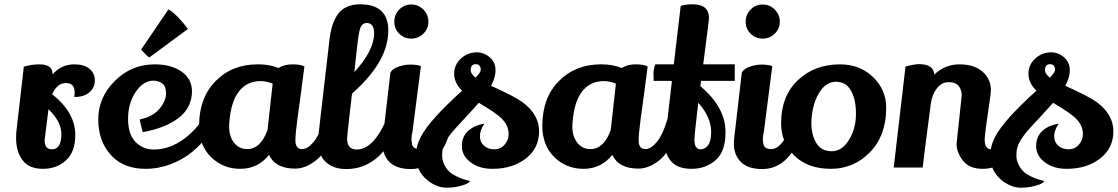

<svg xmlns="http://www.w3.org/2000/svg" viewBox="-20 -781 5210 895"><path d="M328 -350Q328 -394 287.5 -394Q247 -394 223 -342Q331 -257 331 -151Q331 -74 288 -34Q245 6 180 6Q115 6 85 -34.5Q55 -75 55 -137Q55 -156 56 -165L91 -470Q127 -481 164 -481Q225 -481 225 -436V-434Q265 -481 327 -481Q372 -481 397 -460.5Q422 -440 422 -406Q422 -372 396.5 -350.5Q371 -329 330 -329Q328 -329 326 -329Q328 -340 328 -350ZM206 -272Q188 -128 188 -127Q188 -85 222 -85Q266 -85 266 -156Q266 -214 206 -272Z M638 -550 765 -737Q785 -727 812 -698.5Q839 -670 856 -646L676 -513Q664 -520 638 -550ZM695 -405Q648 -405 612.5 -352.5Q577 -300 577 -227.5Q577 -155 611.5 -119.5Q646 -84 697 -84Q772 -84 841 -136Q910 -188 953 -272Q975 -251 993 -220Q960 -145 876 -73Q834 -38 776.5 -16Q719 6 658 6Q558 6 500 -55Q438 -121 438 -224Q438 -327 515.5 -404Q593 -481 701 -481Q778 -481 826 -447.5Q874 -414 875 -357Q875 -280 813.5 -232Q752 -184 645 -165L631 -224Q693 -237 723.5 -274Q754 -311 754 -345.5Q754 -380 735.5 -392.5Q717 -405 695 -405Z M1356 5Q1264 5 1234 -59Q1182 6 1100.5 6Q1019 6 963.5 -49Q908 -104 908 -194Q908 -325 985 -403Q1062 -481 1180 -481Q1183 -481 1186 -481Q1236 -481 1278 -464Q1305 -481 1343.5 -481Q1382 -481 1399 -471Q1390 -397 1380 -325.5Q1370 -254 1366 -224Q1357 -156 1357 -126Q1357 -86 1389 -86Q1414 -86 1442 -119.5Q1470 -153 1491 -225Q1520 -199 1531 -167Q1502 -72 1453 -33.5Q1404 5 1356 5ZM1195 -403Q1131 -403 1093.5 -354.5Q1056 -306 1049 -210Q1048 -201 1048 -193Q1048 -144 1071.5 -115Q1095 -86 1132 -86Q1195 -86 1227 -175L1251 -391Q1222 -403 1195 -403Z M1462 -122Q1462 -138 1516 -597Q1530 -715 1591 -746Q1619 -761 1658 -761Q1790 -761 1790 -639Q1790 -629 1789 -618Q1779 -484 1621 -345Q1616 -296 1610 -250Q1598 -147 1598 -136Q1598 -84 1643 -84Q1692 -84 1734.5 -140.5Q1777 -197 1800 -285Q1809 -282 1825 -268.5Q1841 -255 1847 -245Q1831 -162 1775 -86Q1747 -47 1704 -22Q1655 7 1593.5 7Q1532 7 1497 -27.5Q1462 -62 1462 -122ZM1632 -445Q1724 -546 1724 -626Q1724 -674 1688 -674Q1665 -672 1657.5 -644Q1650 -616 1643.5 -553Q1637 -490 1635 -475Z M1841 -736.5Q1864 -760 1897 -760Q1930 -760 1953.5 -736.5Q1977 -713 1977 -680Q1977 -647 1953.5 -624Q1930 -601 1897 -601Q1864 -601 1841 -624Q1818 -647 1818 -680Q1818 -713 1841 -736.5ZM1942 -473Q1903 -172 1903 -169Q1898 -149 1898 -135.5Q1898 -122 1900 -112Q1904 -86 1936.5 -86Q1969 -86 1996.5 -128.5Q2024 -171 2038 -225Q2045 -221 2060 -201Q2075 -181 2078 -171Q2058 -91 2010 -42Q1962 7 1895 7Q1828 7 1795.5 -26Q1763 -59 1763 -111Q1763 -122 1764 -134L1800 -443Q1810 -461 1838 -470.5Q1866 -480 1893.5 -480Q1921 -480 1942 -473Z M2414 -306Q2493 -248 2493 -169Q2493 -90 2431 -42Q2369 6 2275 6Q2214 6 2173.5 -24.5Q2133 -55 2133 -100Q2133 -145 2163 -171.5Q2193 -198 2238 -204Q2217 -174 2217 -146.5Q2217 -119 2236 -102Q2255 -85 2284 -85Q2313 -85 2332 -106.5Q2351 -128 2351 -156Q2351 -202 2308 -238Q2282 -259 2252 -277.5Q2222 -296 2220 -297Q2216 -300 2212 -302Q2194 -281 2160 -244.5Q2126 -208 2106 -186Q2050 -125 2043 -84Q2041 -76 2041 -53.5Q2041 -31 2054.5 -7Q2068 17 2087 29Q2106 41 2124.5 48.5Q2143 56 2156.5 59Q2170 62 2170 63Q2170 70 2148 79Q2107 94 2062.5 94Q2018 94 1976 62Q1919 18 1919 -55Q1919 -100 1942 -144Q1983 -222 2134 -358Q2097 -395 2097 -437Q2097 -479 2128.5 -508Q2160 -537 2203 -537Q2242 -537 2271 -506Q2290 -485 2290 -453Q2290 -421 2269 -381Q2376 -333 2414 -306ZM2197 -419Q2221 -444 2221 -455Q2221 -480 2199 -482Q2174 -482 2174 -454Q2174 -437 2197 -419Z M2956 5Q2864 5 2834 -59Q2782 6 2700.5 6Q2619 6 2563.5 -49Q2508 -104 2508 -194Q2508 -325 2585 -403Q2662 -481 2780 -481Q2783 -481 2786 -481Q2836 -481 2878 -464Q2905 -481 2943.5 -481Q2982 -481 2999 -471Q2990 -397 2980 -325.5Q2970 -254 2966 -224Q2957 -156 2957 -126Q2957 -86 2989 -86Q3014 -86 3042 -119.5Q3070 -153 3091 -225Q3120 -199 3131 -167Q3102 -72 3053 -33.5Q3004 5 2956 5ZM2795 -403Q2731 -403 2693.5 -354.5Q2656 -306 2649 -210Q2648 -201 2648 -193Q2648 -144 2671.5 -115Q2695 -86 2732 -86Q2795 -86 2827 -175L2851 -391Q2822 -403 2795 -403Z M3285 -696Q3285 -690 3258 -481H3405V-404H3248L3245 -379Q3362 -281 3362 -165Q3362 -74 3315.5 -34Q3269 6 3204 6Q3139 6 3109 -28.5Q3079 -63 3079 -112Q3079 -123 3081 -136L3112 -402L3108 -404H3027Q3026 -414 3026 -436.5Q3026 -459 3035 -481H3121L3153 -753Q3174 -761 3209 -761Q3285 -761 3285 -696ZM3295 -166Q3295 -235 3235 -302Q3217 -153 3217 -130Q3217 -85 3246 -85Q3267 -85 3281 -104.5Q3295 -124 3295 -166Z M3479 -736.5Q3502 -760 3535 -760Q3568 -760 3591.5 -736.5Q3615 -713 3615 -680Q3615 -647 3591.5 -624Q3568 -601 3535 -601Q3502 -601 3479 -624Q3456 -647 3456 -680Q3456 -713 3479 -736.5ZM3580 -473Q3541 -172 3541 -169Q3536 -149 3536 -135.5Q3536 -122 3538 -112Q3542 -86 3574.5 -86Q3607 -86 3634.5 -128.5Q3662 -171 3676 -225Q3683 -221 3698 -201Q3713 -181 3716 -171Q3696 -91 3648 -42Q3600 7 3533 7Q3466 7 3433.5 -26Q3401 -59 3401 -111Q3401 -122 3402 -134L3438 -443Q3448 -461 3476 -470.5Q3504 -480 3531.5 -480Q3559 -480 3580 -473Z M3896 -481Q3988 -481 4049.5 -422Q4111 -363 4111 -278Q4111 -149 4035.5 -71.5Q3960 6 3853 6Q3746 6 3683.5 -55Q3621 -116 3621 -206Q3621 -332 3698 -406Q3776 -481 3896 -481ZM3762 -210Q3762 -152 3785.5 -114Q3809 -76 3857 -76Q3905 -76 3937.5 -129Q3970 -182 3970 -250Q3970 -318 3947 -358Q3924 -400 3876.5 -400Q3829 -400 3797 -346Q3765 -292 3762 -210Z M4439 -112 4463 -335Q4463 -362 4449 -380Q4435 -398 4402.5 -398Q4370 -398 4347.5 -369.5Q4325 -341 4319 -298Q4283 -24 4281 0H4146L4201 -471Q4243 -482 4265 -482Q4332 -482 4335 -433Q4384 -481 4452.5 -481Q4521 -481 4560 -447Q4599 -413 4599 -361Q4599 -347 4593 -308Q4570 -156 4570 -131Q4570 -85 4601 -85Q4669 -85 4704 -227Q4738 -191 4745 -170Q4692 6 4561 6Q4499 6 4469 -32Q4439 -70 4439 -112Z M5091 -306Q5170 -248 5170 -169Q5170 -90 5108 -42Q5046 6 4952 6Q4891 6 4850.5 -24.5Q4810 -55 4810 -100Q4810 -145 4840 -171.5Q4870 -198 4915 -204Q4894 -174 4894 -146.5Q4894 -119 4913 -102Q4932 -85 4961 -85Q4990 -85 5009 -106.5Q5028 -128 5028 -156Q5028 -202 4985 -238Q4959 -259 4929 -277.5Q4899 -296 4897 -297Q4893 -300 4889 -302Q4871 -281 4837 -244.5Q4803 -208 4783 -186Q4727 -125 4720 -84Q4718 -76 4718 -53.5Q4718 -31 4731.5 -7Q4745 17 4764 29Q4783 41 4801.5 48.5Q4820 56 4833.5 59Q4847 62 4847 63Q4847 70 4825 79Q4784 94 4739.5 94Q4695 94 4653 62Q4596 18 4596 -55Q4596 -100 4619 -144Q4660 -222 4811 -358Q4774 -395 4774 -437Q4774 -479 4805.5 -508Q4837 -537 4880 -537Q4919 -537 4948 -506Q4967 -485 4967 -453Q4967 -421 4946 -381Q5053 -333 5091 -306ZM4874 -419Q4898 -444 4898 -455Q4898 -480 4876 -482Q4851 -482 4851 -454Q4851 -437 4874 -419Z"/></svg>

Font: Lily Script One
Style: Regular
Weight: 400
Designer: Julia Petretta
Foundry: Julia Petretta
Version: Version 1.002;PS 001.001;hotconv 1.0.70;makeotf.lib2.5.58329